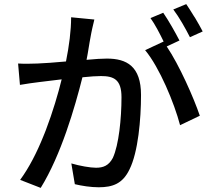

<svg xmlns="http://www.w3.org/2000/svg" viewBox="-20 -873 1040 934"><path d="M966 -720C957 -738 943 -762 929 -786L923 -795C910 -816 897 -837 886 -853L823 -827C852 -789 882 -735 904 -692L966 -720ZM952 -310C923 -396 852 -557 791 -647L853 -676C833 -715 799 -775 774 -811L712 -785C734 -755 758 -708 776 -671L686 -629C756 -545 828 -371 856 -264L952 -310ZM381 -497C418 -501 450 -503 471 -503C534 -503 571 -486 571 -400C571 -296 558 -168 529 -105C509 -67 482 -57 447 -57C419 -57 368 -66 327 -78L344 23C377 31 421 38 460 38C529 38 577 20 610 -49C652 -133 666 -293 666 -411C666 -551 596 -588 500 -588C477 -588 442 -586 401 -582C402 -589 404 -596 405 -603L407 -614C413 -651 419 -687 424 -712C425 -718 427 -724 428 -731L430 -740C433 -753 436 -766 439 -778L326 -789C326 -724 316 -648 301 -574C245 -569 194 -565 162 -564C128 -563 101 -562 68 -564L77 -460C104 -465 148 -471 173 -474C196 -477 235 -482 280 -487C263 -418 237 -329 203 -240L199 -230C198 -226 196 -223 195 -220L191 -210C160 -133 122 -58 78 2L178 41C277 -119 344 -350 381 -497Z"/></svg>

Font: Glow Sans SC Normal Medium
Style: Regular
Weight: 600
Designer: Ryoko NISHIZUKA (kana, bopomofo & ideographs); Paul D. Hunt (Latin, Greek & Cyrillic); Sandoll Communications, Soo-young
Version: Version 0.93